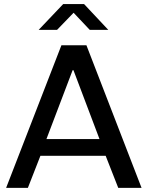

<svg xmlns="http://www.w3.org/2000/svg" viewBox="-20 -904 711 924"><path d="M9.5 0 275.5 -686H396L661.2 0H549L488.5 -154.2H174.5L114.2 0ZM203.5 -234.8H458.8L333.5 -566.2H329.5ZM166 -760.2 284.2 -884.5H384.5L501.2 -760.2H412L318.5 -859.2H350.2L254.5 -760.2Z"/></svg>

Font: Chivo Medium
Style: Regular
Weight: 500
Designer: Hector Gatti
Foundry: Omnibus-Type
Version: Version 2.002